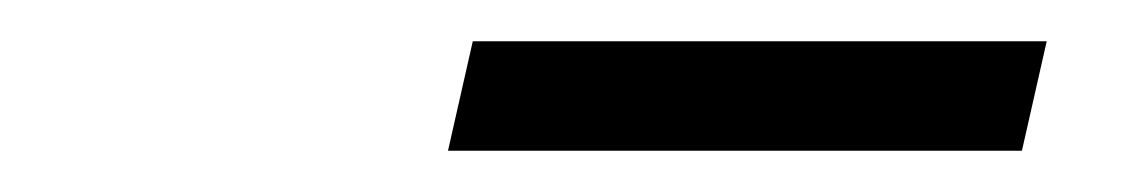

<svg xmlns="http://www.w3.org/2000/svg" viewBox="-20 -694 549 93"><path d="M487 -674 475 -621H197L209 -674Z"/></svg>

Font: Red Hat Display
Style: Italic
Weight: 400
Italic angle: -12°
Designer: Pentagram / MCKL
Foundry: Pentagram / MCKL
Version: Version 1.003; Red Hat Display Italic